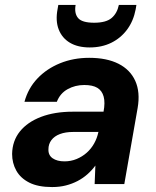

<svg xmlns="http://www.w3.org/2000/svg" viewBox="-20 -745 632 777"><path d="M191 12Q134 12 98.5 -6Q63 -24 46 -54.5Q29 -85 29 -122Q30 -175 60.5 -213Q91 -251 146 -272Q201 -293 275 -293H399Q406 -330 399.5 -354Q393 -378 374 -389.5Q355 -401 321 -401Q284 -401 253.5 -384Q223 -367 210 -333H79Q94 -388 131.5 -427.5Q169 -467 223 -489Q277 -511 341 -511Q412 -511 459.5 -487Q507 -463 527.5 -417.5Q548 -372 537 -308L483 0H363L366 -75Q352 -56 334 -40Q316 -24 294 -12.5Q272 -1 246.5 5.5Q221 12 191 12ZM241 -92Q267 -92 290 -101.5Q313 -111 331 -127Q349 -143 361 -164.5Q373 -186 378 -210L379 -211H276Q245 -211 222.5 -202.5Q200 -194 188 -178Q176 -162 176 -141Q175 -117 193 -104.5Q211 -92 241 -92ZM343 -553Q295 -553 263 -572Q231 -591 217.5 -626Q204 -661 213 -708L216 -725H286Q280 -691 296 -672Q312 -653 361 -653Q409 -653 431.5 -672Q454 -691 461 -725H532L529 -707Q520 -660 494.5 -625.5Q469 -591 430.5 -572Q392 -553 343 -553Z"/></svg>

Font: DM Sans 20pt
Style: Bold Italic
Weight: 700
Italic angle: -10°
Version: Version 4.004;gftools[0.9.30]